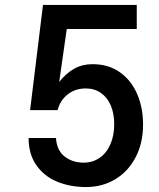

<svg xmlns="http://www.w3.org/2000/svg" viewBox="-20 -745 640 775"><path d="M95.5 -188H206Q209 -138 240.8 -113.2Q272.5 -88.5 317.5 -88.5Q353.5 -88.5 381.5 -107.5Q409.5 -126.5 425.2 -161.8Q441 -197 441 -244Q441 -287 427 -319.5Q413 -352 387 -370Q361 -388 326 -388Q284 -388 253.5 -364.2Q223 -340.5 212.5 -300.5H101.5L153.5 -725H532V-628H249.5L219 -414.5Q247 -449.5 279.8 -467.8Q312.5 -486 353.5 -486Q417 -486 463 -454Q509 -422 533.2 -366.5Q557.5 -311 557.5 -242Q557.5 -168.5 528 -111.2Q498.5 -54 446.2 -22Q394 10 327 10Q263.5 10 211 -11.5Q158.5 -33 127 -77.8Q95.5 -122.5 95.5 -188Z"/></svg>

Font: JuliaMono SemiBold
Style: Regular
Weight: 600
Monospace: yes
Designer: cormullion
Foundry: corm
Version: Version 0.055; ttfautohint (v1.8.4)